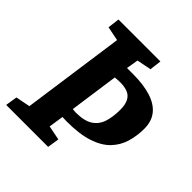

<svg xmlns="http://www.w3.org/2000/svg" viewBox="-185 -769 890 890"><g transform="rotate(45 260.5 -324.0)"><path d="M-5 0 4 -58 75 -72 146 -576 76 -590 83 -648H358L351 -590L280 -576L270 -517H309Q379 -517 427.5 -501.5Q476 -486 501 -454.5Q526 -423 526 -375Q526 -328 513.5 -286Q501 -244 470.5 -212Q440 -180 386 -162Q332 -144 248 -144Q239 -144 232 -144.5Q225 -145 219 -145L208 -72L279 -58L270 0ZM248 -203Q303 -203 332.5 -222Q362 -241 373.5 -275.5Q385 -310 385 -358Q385 -391 375 -411Q365 -431 345 -439.5Q325 -448 294 -448Q286 -448 279 -447.5Q272 -447 261 -446L227 -205Q233 -204 238.5 -203.5Q244 -203 248 -203Z"/></g></svg>

Font: Faustina
Style: Bold Italic
Weight: 700
Italic angle: -8°
Designer: Alfonso Garcia
Foundry: http://www.omnibus-type.com
Version: Version 1.200